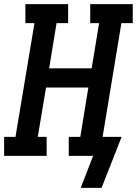

<svg xmlns="http://www.w3.org/2000/svg" viewBox="-27 -755 663 930"><path d="M465 155H364L424 0H306V-92H362L401 -331H196L156 -92H199V0H-7V-92H48L140 -643H96V-735H303V-643H247L211 -424H417L453 -643H410V-735H616V-643H561L470 -92H562Z"/></svg>

Font: Iosevka Slab SmBdExObl
Style: Regular
Weight: 600
Width: 7
Italic angle: -9°
Monospace: yes
Designer: Belleve Invis
Foundry: Belleve Invis
Version: Version 11.1.0; ttfautohint (v1.8.3)